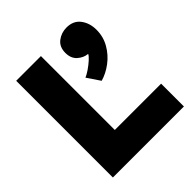

<svg xmlns="http://www.w3.org/2000/svg" viewBox="-194 -857 994 994"><g transform="rotate(-45 303.5 -359.5)"><path d="M67 0V-708H248V-167H587V0ZM380 -395 332 -466Q347 -472 367.5 -486Q388 -500 406 -516Q424 -532 429 -543Q398 -546 373.5 -568Q349 -590 349 -630Q349 -674 378.5 -696.5Q408 -719 446 -719Q496 -719 522 -684.5Q548 -650 548 -601Q548 -550 523.5 -507.5Q499 -465 460.5 -436Q422 -407 380 -395Z"/></g></svg>

Font: Onest Black
Style: Regular
Weight: 900
Designer: Dmitri Voloshin, Andrey Kudryavtsev
Foundry: Dmitri Voloshin, Andrey Kudryavtsev
Version: Version 1.000;gftools[0.9.33]